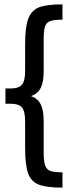

<svg xmlns="http://www.w3.org/2000/svg" viewBox="-20 -767 306 879"><path d="M266 -677Q228 -677 210 -670.5Q192 -664 186 -645.5Q180 -627 180 -588V-442Q180 -391 166.5 -364.5Q153 -338 122 -327Q152 -317 166 -290Q180 -263 180 -212V-67Q180 -27 187 -8.5Q194 10 211.5 16Q229 22 266 22V92Q194 92 158.5 78.5Q123 65 109 27.5Q95 -10 95 -88V-212Q95 -258 80.5 -275Q66 -292 30 -292H5V-362H30Q66 -362 80.5 -379.5Q95 -397 95 -442V-567Q95 -645 110 -683Q125 -721 160 -734Q195 -747 266 -747Z"/></svg>

Font: Ropa Sans
Style: Regular
Weight: 400
Designer: Botio Nikoltchev
Foundry: Botio Nikoltchev
Version: Version 1.100